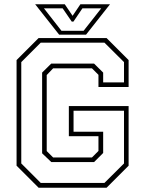

<svg xmlns="http://www.w3.org/2000/svg" viewBox="-20 -878 679 898"><path d="M160.5 0 57.5 -103V-597L160.5 -700H478.5L581.5 -597V-471H440.5V-528L410 -558.5H228.5L198.5 -527V-171.5L228.5 -141.5H410L440.5 -172V-241H302V-382H581.5V-103L478.5 0ZM170.5 -22.5H468.5L560 -113.5V-360H324V-262H462.5V-162.5L420 -120H220L177 -161V-538.5L219.5 -580.5H420L462.5 -538.5V-492.5H560V-587.5L468.5 -678.5H170.5L79.5 -587.5V-113.5ZM256.5 -716 144.5 -858H283L319.5 -804L356 -858H494.5L382.5 -716ZM267.5 -734H371L453.5 -839H365.5L323.5 -777H315.5L273 -839H185.5Z"/></svg>

Font: Tourney Thin ExtraLight
Style: Regular
Weight: 250
Version: Version 1.015